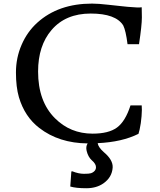

<svg xmlns="http://www.w3.org/2000/svg" viewBox="-20 -774 874 1046"><path d="M374 159.2Q408.2 172.9 437.3 172.9Q466.3 172.9 475.6 169.7Q484.9 166.5 491.2 161.1Q502 152.3 502.9 139.2Q504.4 119.6 479.5 98.6Q460 80.6 452.1 48.3Q446.3 24.4 457.5 7.3Q301.3 5.9 194.3 -76.7Q114.7 -137.7 83 -244.6Q66.9 -299.8 66.9 -379.4Q66.9 -459 97.7 -530Q128.4 -601.1 183.6 -650.9Q298.3 -754.4 481.4 -754.4Q515.6 -754.4 570.8 -748Q626 -741.7 643.1 -740.2L676.3 -736.8Q713.9 -733.4 725.6 -733.4H741.2Q744.6 -733.4 752 -734.4Q752.9 -722.7 752.9 -679.2Q752.9 -635.7 737.3 -533.2H674.8Q665.5 -606.9 651.4 -635.3Q610.8 -700.2 474.1 -700.2Q337.4 -700.2 260.7 -610.4Q187.5 -524.9 187.5 -384.3Q187.5 -221.7 279.3 -129.9Q363.3 -45.9 484.4 -45.9Q571.8 -45.9 617.2 -79.1Q663.1 -112.8 690.9 -199.7H752Q752.9 -189.9 752.9 -175Q752.9 -160.2 751.2 -140.9Q749.5 -121.6 747.1 -103.5Q740.7 -62.5 734.4 -44.9Q644.5 0 512.2 5.9Q515.1 27.8 545.4 54.7Q596.2 97.2 593.8 138.7Q590.3 191.9 543.9 224.6Q505.9 251.5 450.2 251.5Q394.5 251.5 362.8 242.2L368.7 160.2Z"/></svg>

Font: HeadlandOne
Style: Regular
Weight: 400
Designer: Gary Lonergan
Foundry: Sorkin Type Co.
Version: Version 1.002